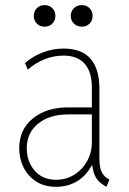

<svg xmlns="http://www.w3.org/2000/svg" viewBox="-20 -718 502 746"><path d="M198.2 7.8Q152.3 7.8 120.4 -12.9Q88.4 -33.7 71.5 -67.6Q54.7 -101.6 54.7 -141.6Q54.7 -214.8 107.7 -257.8Q160.6 -300.8 244.1 -300.8H346.7V-273.4H244.1Q173.3 -273.4 128.7 -238Q84 -202.6 84 -141.6Q84 -90.3 114.7 -54.9Q145.5 -19.5 198.2 -19.5Q236.8 -19.5 268.3 -39.1Q299.8 -58.6 318.4 -91.8Q336.9 -125 336.9 -166V-274.4V-279.3V-377.9Q336.9 -439.5 308.6 -470.7Q280.3 -502 226.6 -502Q188.5 -502 152.6 -487.5Q116.7 -473.1 87.9 -447.3L77.1 -472.7Q106.4 -499 145.8 -514.2Q185.1 -529.3 227.5 -529.3Q297.4 -529.3 331.8 -489.7Q366.2 -450.2 366.2 -374V-102.5Q366.2 -64.5 376.5 -47.1Q386.7 -29.8 401.4 -22.5L405.3 -20.5L393.6 7.8L383.8 2Q361.3 -11.7 351.6 -30.3Q341.8 -48.8 337.9 -78.1L341.8 -74.2H330.1L337.9 -78.1Q315.9 -35.6 279.8 -13.9Q243.7 7.8 198.2 7.8ZM297.9 -614.3Q279.8 -614.3 267.3 -626.2Q254.9 -638.2 254.9 -656.2Q254.9 -674.3 267.3 -686.3Q279.8 -698.2 297.9 -698.2Q315.9 -698.2 327.9 -686.3Q339.8 -674.3 339.8 -656.2Q339.8 -638.2 327.9 -626.2Q315.9 -614.3 297.9 -614.3ZM153.3 -614.3Q135.3 -614.3 123.3 -626.2Q111.3 -638.2 111.3 -656.2Q111.3 -674.3 123.3 -686.3Q135.3 -698.2 153.3 -698.2Q171.4 -698.2 183.3 -686.3Q195.3 -674.3 195.3 -656.2Q195.3 -638.2 183.3 -626.2Q171.4 -614.3 153.3 -614.3Z"/></svg>

Font: Reddit Sans Condensed ExtraLight
Style: Regular
Weight: 250
Version: Version 1.014